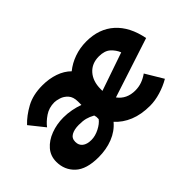

<svg xmlns="http://www.w3.org/2000/svg" viewBox="-68 -707 976 976"><g transform="rotate(-45 419.5 -219.5)"><path d="M209 11Q122 11 81 -27.5Q40 -66 40 -125Q40 -167 66 -197Q92 -227 134.5 -243Q177 -259 225 -259Q254 -259 282.5 -253.5Q311 -248 335 -239V-263Q335 -297 318.5 -315Q302 -333 281 -339.5Q260 -346 247 -346Q208 -346 178 -325.5Q148 -305 131 -282L67 -362Q100 -397 148.5 -423.5Q197 -450 265 -450Q313 -450 353.5 -436Q394 -422 421 -395Q453 -421 494 -435.5Q535 -450 581 -450Q672 -450 730.5 -397.5Q789 -345 808 -247L486 -142Q519 -97 581 -97Q606 -97 628.5 -105Q651 -113 672 -128L729 -33Q695 -13 655 -1Q615 11 579 11Q516 11 468.5 -8.5Q421 -28 390 -63Q359 -26 312 -7.5Q265 11 209 11ZM461 -214 667 -285Q657 -311 635 -331Q613 -351 572 -351Q521 -351 491 -317Q461 -283 461 -227Q461 -220 461 -214ZM346 -142Q344 -148 343 -155Q321 -167 302 -172Q283 -177 254 -177Q221 -177 200.5 -165.5Q180 -154 180 -128Q180 -104 197 -90.5Q214 -77 245 -77Q273 -77 302.5 -92Q332 -107 346 -126Z"/></g></svg>

Font: Reem Kufi SemiBold
Style: Regular
Weight: 600
Designer: Khaled Hosny
Version: Version 1.001